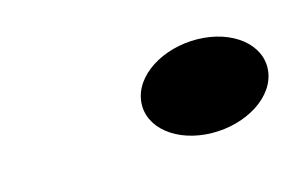

<svg xmlns="http://www.w3.org/2000/svg" viewBox="-28 -424 250 157"><g transform="rotate(-10 96.5 -346.0)"><path d="M87 -346C84 -324 105 -307 134 -307C163 -307 190 -324 193 -346C196 -368 175 -385 146 -385C117 -385 90 -368 87 -346Z"/></g></svg>

Font: Charger Sport
Style: DfNrwObl
Weight: 400
Designer: Jasper
Foundry: Cannot Into Space Fonts
Version: Version 1.1